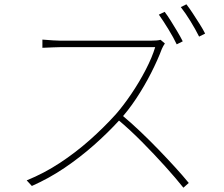

<svg xmlns="http://www.w3.org/2000/svg" viewBox="-20 -851 1040 892"><path d="M745 -796Q758 -779 773 -755Q788 -731 803 -706Q818 -681 829 -659L801 -645Q787 -675 762.5 -715Q738 -755 718 -783ZM846 -831Q860 -813 876 -788.5Q892 -764 907.5 -739.5Q923 -715 933 -695L905 -681Q888 -715 865 -752.5Q842 -790 820 -818ZM746 -649Q743 -645 738.5 -637Q734 -629 732 -624Q713 -573 682 -512Q651 -451 613 -393.5Q575 -336 535 -293Q480 -233 416 -176.5Q352 -120 280.5 -71.5Q209 -23 128 13L104 -13Q185 -46 258 -94Q331 -142 396.5 -200Q462 -258 518 -320Q553 -360 590 -414.5Q627 -469 657 -527Q687 -585 701 -632Q694 -632 660.5 -632Q627 -632 579.5 -632Q532 -632 479.5 -632Q427 -632 379.5 -632Q332 -632 300 -632Q268 -632 261 -632Q246 -632 226.5 -631Q207 -630 192 -629.5Q177 -629 177 -629V-667Q177 -667 191.5 -666Q206 -665 225.5 -663.5Q245 -662 261 -662Q268 -662 298.5 -662Q329 -662 374 -662Q419 -662 468.5 -662Q518 -662 563.5 -662Q609 -662 640.5 -662Q672 -662 680 -662Q696 -662 707 -663Q718 -664 726 -666ZM548 -315Q591 -279 634 -238Q677 -197 718 -154.5Q759 -112 794.5 -73Q830 -34 857 -1L832 21Q797 -23 746.5 -79Q696 -135 639.5 -192Q583 -249 528 -295Z"/></svg>

Font: Noto Sans TC Thin
Style: Regular
Weight: 100
Designer: Ryoko NISHIZUKA 西塚涼子 (kana, bopomofo & ideographs); Paul D. Hunt (Latin, Greek & Cyrillic); Sandoll Communications 산돌커뮤니
Foundry: Adobe
Version: Version 2.004-H2;hotconv 1.0.118;makeotfexe 2.5.65603